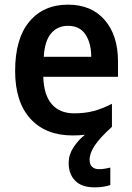

<svg xmlns="http://www.w3.org/2000/svg" viewBox="-20 -572 569 825"><path d="M365 114Q365 135 376 145Q387 155 405 155Q419 155 432.5 152.5Q446 150 454 148V223Q440 228 423 230.5Q406 233 386 233Q331 233 303 204.5Q275 176 275 128Q275 93 295.5 61.5Q316 30 345 7Q321 10 292 10Q176 10 110.5 -62Q45 -134 45 -267Q45 -406 106 -479Q167 -552 272 -552Q373 -552 430 -486Q487 -420 487 -308V-242H166Q168 -165 202 -125Q236 -85 299 -85Q345 -85 382.5 -95Q420 -105 461 -126V-27Q408 21 386.5 54Q365 87 365 114ZM272 -461Q227 -461 199.5 -428.5Q172 -396 168 -328H372Q372 -386 347.5 -423.5Q323 -461 272 -461Z"/></svg>

Font: Noto Sans Gurmukhi UI SemiCondensed SemiBold
Style: Regular
Weight: 600
Width: 4
Designer: Jelle Bosma - Monotype Design Team
Foundry: Monotype Imaging Inc.
Version: Version 2.004; ttfautohint (v1.8.4.7-5d5b)